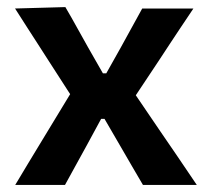

<svg xmlns="http://www.w3.org/2000/svg" viewBox="-20 -522 596 542"><path d="M23 0Q43.5 -34.5 59 -60Q74.5 -85.5 88.2 -108.2Q102 -131 117.5 -156.5L187 -271L187.5 -241.5L118.5 -348.5Q102.5 -374 88 -396Q73.5 -418 58 -442.5Q42.5 -467 22.5 -498L164.5 -502Q183 -470.5 197.5 -444Q212 -417.5 228.5 -388.5L270.5 -315H280L321 -388Q336.5 -417 350.8 -442.2Q365 -467.5 381.5 -498H526Q504 -465.5 488.5 -442Q473 -418.5 459.2 -397.8Q445.5 -377 428.5 -351L357 -243.5L350.5 -272L430 -155Q455 -118.5 478.5 -84.2Q502 -50 535.5 0H383.5Q366.5 -29 352.5 -53Q338.5 -77 321.5 -106.5L275 -186.5H265.5L224 -110Q207.5 -80 194 -55.5Q180.5 -31 163.5 0Z"/></svg>

Font: Commissioner Thin SemiBold
Style: Regular
Weight: 600
Version: Version 1.000